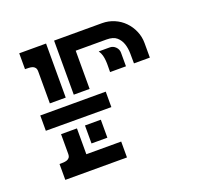

<svg xmlns="http://www.w3.org/2000/svg" viewBox="-87 -533 647 627"><g transform="rotate(-20 237.0 -220.0)"><path d="M215.3 -384.8V-252H160.2V-439.9H326.7Q349.1 -439.9 368.9 -431.4Q388.7 -422.9 403.3 -408Q418 -393.1 426.5 -373.3Q435.1 -353.5 435.1 -331.1V-280.8H379.9Q379.9 -296.9 379.6 -315.2Q379.4 -333.5 374.3 -348.9Q369.1 -364.3 357.4 -374.5Q345.7 -384.8 322.3 -384.8ZM39.1 -55.2Q44.9 -55.2 51.8 -55.4Q58.6 -55.7 64.2 -57.4Q69.8 -59.1 73.5 -63.5Q77.1 -67.9 77.1 -76.7V-145H132.3V-55.2H253.4V0H39.1ZM39.1 -439.9H132.3V-252H77.1V-362.8Q77.1 -371.6 73.5 -376.2Q69.8 -380.9 64.2 -382.6Q58.6 -384.3 52 -384.5Q45.4 -384.8 39.1 -384.8ZM296.9 -280.8Q296.9 -291 297.1 -300.8Q297.4 -310.5 296.6 -320.3Q295.9 -330.1 293.5 -339.1Q291 -348.1 285.2 -356.9H323.2Q335 -356.9 343.5 -348.4Q352.1 -339.8 352.1 -328.1V-280.8ZM160.2 -82.5V-145H215.3V-82.5ZM261.7 -171.9 34.2 -172.4V-225.6H261.7Z"/></g></svg>

Font: Isar CAT
Style: Regular
Weight: 400
Designer: Digitized by Peter Wiegel
Foundry: CAT-Fonts, Peter Wiegel
Version: Version 1.000; ttfautohint (v1.3)